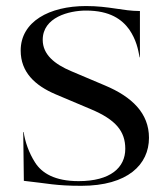

<svg xmlns="http://www.w3.org/2000/svg" viewBox="-20 -604 558 636"><path d="M249.5 11.5C403 11.5 473.5 -59 473.5 -147.5C473.5 -229 417 -283.5 327.5 -321L216.5 -368C160.5 -391.5 121.5 -423.5 121.5 -472C121.5 -547 209 -569 265 -569C344.5 -569 384 -539.5 408 -506.5C431.5 -472 437.5 -441 442.5 -414H443.5V-567.5C386.5 -567.5 342 -584 265 -584C143.5 -584 48.5 -532.5 48.5 -436.5C48.5 -365.5 95 -321 164.5 -291.5L280.5 -242.5C364 -207.5 395 -169 395 -111C395 -49 346 -4 240.5 -4C161.5 -4 118.5 -30.5 96 -66C75.5 -98 62.5 -136 58.5 -166.5H57L59 -5C138.5 3.5 163.5 11.5 249.5 11.5Z"/></svg>

Font: Beautique Display
Style: Regular
Weight: 400
Designer: Nhat-Quang Ngo
Version: Version 1.100;Glyphs 3.2.3 (3260)